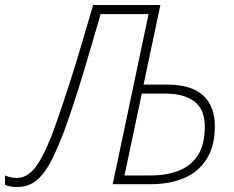

<svg xmlns="http://www.w3.org/2000/svg" viewBox="-58 -734 932 765"><path d="M11 11Q-22 11 -38 2V-35Q-16 -25 9 -25Q56 -25 92 -80Q128 -135 163 -235Q194 -323 222 -411Q250 -499 273 -577.5Q296 -656 313 -714H581L514 -397H607Q704 -397 751 -354Q798 -311 798 -232Q798 -152 765.5 -100.5Q733 -49 675.5 -24.5Q618 0 541 0H391L534 -678H343Q324 -614 301.5 -536Q279 -458 253.5 -377Q228 -296 202 -223Q176 -154 150.5 -101.5Q125 -49 92 -19Q59 11 11 11ZM438 -35H544Q606 -35 654.5 -54Q703 -73 730.5 -115.5Q758 -158 758 -229Q758 -299 716 -330Q674 -361 604 -361H507Z"/></svg>

Font: Noto Sans Disp ExtLt
Style: Italic
Weight: 200
Italic angle: -12°
Designer: Monotype Design Team
Foundry: Monotype Imaging Inc.
Version: Version 2.000;GOOG;noto-source:20170915:90ef993387c0